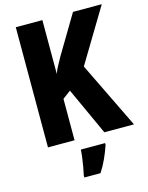

<svg xmlns="http://www.w3.org/2000/svg" viewBox="-136 -797 850 1102"><g transform="rotate(-15 289.5 -246.5)"><path d="M579 0H403L274 -282L226 -246V0H68V-714H226V-394Q233 -415 245.5 -437.5Q258 -460 272 -486L408 -714H579L387 -395ZM391 72Q378 110 361 148Q344 186 321 221H225V208Q229 190 234 163Q239 136 242.5 108.5Q246 81 247 61H391Z"/></g></svg>

Font: Noto Sans Arabic Cond ExtBd
Style: Regular
Weight: 800
Width: 3
Designer: Monotype Design Team, Nadine Chahine, Nizar Qandah and Khaled Hosny
Foundry: Monotype Imaging Inc.
Version: Version 2.012; ttfautohint (v1.8.4.7-5d5b)